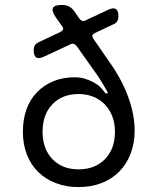

<svg xmlns="http://www.w3.org/2000/svg" viewBox="-20 -750 640 780"><path d="M227 -621Q235 -626 236.5 -631Q238 -636 232 -644L207 -679Q189 -705 195 -717.5Q201 -730 232 -730Q248 -730 260.5 -723.5Q273 -717 282 -704L302 -675Q307 -668 314 -665.5Q321 -663 329 -668L419 -710Q440 -720 450.5 -713.5Q461 -707 461 -684Q461 -671 456 -663Q451 -655 440 -651L366 -616Q357 -611 355.5 -606Q354 -601 359 -593L424 -499Q474 -429 500.5 -357Q527 -285 527 -220Q527 -169 511 -126.5Q495 -84 465 -53.5Q435 -23 393 -6.5Q351 10 299 10Q249 10 207 -6Q165 -22 135 -51.5Q105 -81 89 -122.5Q73 -164 73 -215Q73 -265 87.5 -305.5Q102 -346 130 -375Q158 -404 196.5 -420Q235 -436 283 -436Q307 -436 327 -429.5Q347 -423 363 -414Q379 -405 390 -393.5Q401 -382 408 -371H419Q414 -382 396.5 -411.5Q379 -441 348 -483L292 -562Q287 -569 280 -571.5Q273 -574 264 -569L159 -520Q138 -510 127.5 -516.5Q117 -523 117 -546Q117 -559 122 -566.5Q127 -574 138 -579ZM299 -62Q366 -62 406.5 -103.5Q447 -145 447 -215Q447 -250 436 -278Q425 -306 405.5 -326Q386 -346 359 -357Q332 -368 299 -368Q233 -368 193 -326.5Q153 -285 153 -215Q153 -145 193 -103.5Q233 -62 299 -62Z"/></svg>

Font: Maple Mono Normal NL Light
Style: Regular
Weight: 300
Monospace: yes
Designer: subframe7536
Version: Version 7.000